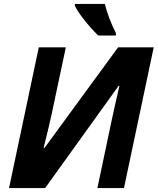

<svg xmlns="http://www.w3.org/2000/svg" viewBox="-20 -954 800 974"><path d="M25.9 0 176.8 -713.9H314L242.2 -376Q233.9 -337.9 222.4 -289.3Q210.9 -240.7 201.2 -204.1H206.1L579.1 -713.9H759.8L608.9 0H474.1L544.9 -335.9Q554.2 -379.4 564 -423.6Q573.7 -467.8 585.9 -518.1L582 -519L209 0ZM478 -773.9Q457.5 -793.9 434.6 -820.1Q411.6 -846.2 391.6 -873.5Q371.6 -900.9 359.9 -923.8V-934.1H511.7Q520 -900.4 534.7 -861.6Q549.3 -822.8 567.9 -786.1V-773.9Z"/></svg>

Font: Open Sans
Style: Bold Italic
Weight: 700
Italic angle: -12°
Designer: Monotype Design Team
Foundry: Monotype Imaging Inc.
Version: Version 3.003; ttfautohint (v1.8.4)